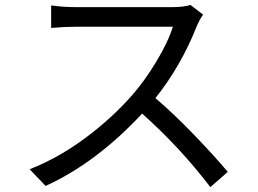

<svg xmlns="http://www.w3.org/2000/svg" viewBox="-20 -728 1040 775"><path d="M749 -708 799.8 -668.9Q787.1 -651.4 775.4 -625Q710.9 -461.9 607.4 -332Q680.7 -269.5 761.7 -185.5Q842.8 -101.6 899.4 -34.2L829.1 27.3Q706.1 -133.8 553.7 -269.5Q368.2 -70.3 164.1 22.5L99.6 -44.9Q214.8 -89.8 322.3 -169.4Q429.7 -249 511.7 -341.8Q563.5 -400.4 611.3 -480Q659.2 -559.6 677.7 -620.1H288.1Q240.2 -620.1 186.5 -615.2V-706.1Q234.4 -699.2 288.1 -699.2H673.8Q720.7 -699.2 749 -708Z"/></svg>

Font: Gen Shin Gothic Regular
Style: Regular
Weight: 400
Designer: [Source Han Sans]
Ryoko NISHIZUKA  (kana & ideographs); Paul D. Hunt (Latin, Greek & Cyrillic); Wenlong ZHANG  (bopomofo
Version: Version 1.002.20150607